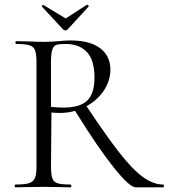

<svg xmlns="http://www.w3.org/2000/svg" viewBox="-20 -801 721 821"><path d="M677 0H560Q534 0 465.5 -86Q397 -172 301 -327Q270 -318 235 -318Q220 -318 200 -320L198 -81Q199 -50 205 -36Q211 -22 227.5 -17Q244 -12 281 -12Q285 -12 285 -6Q285 0 282 0Q251 0 233 -1L165 -2L96 -1Q78 0 47 0Q43 0 43 -6Q43 -12 47 -12Q85 -12 103 -17.5Q121 -23 128 -37Q135 -51 136 -81V-544Q135 -574 129 -588Q123 -602 105.5 -607.5Q88 -613 50 -613Q46 -613 46 -619Q46 -625 50 -625L99 -624Q141 -622 166 -622Q187 -622 203.5 -623Q220 -624 230 -625Q259 -628 281 -628Q364 -628 408 -595Q452 -562 452 -503Q452 -456 424.5 -414.5Q397 -373 350 -347Q435 -219 491.5 -147Q548 -75 592 -43.5Q636 -12 677 -12Q681 -12 681 -6Q681 0 677 0ZM252 -341Q322 -341 353 -371Q384 -401 384 -469Q384 -545 351 -579Q318 -613 262 -613Q234 -613 222 -609.5Q210 -606 204.5 -591.5Q199 -577 198 -542V-344Q225 -341 252 -341ZM159 -773V-774Q159 -776 161.5 -778.5Q164 -781 165 -780L261 -722L352 -781Q354 -782 357.5 -778Q361 -774 359 -773L269 -675Q266 -671 260 -671Q254 -671 250 -675Z"/></svg>

Font: Cormorant Upright
Style: Regular
Weight: 400
Designer: Christian Thalmann (Catharsis Fonts)
Foundry: Catharsis Fonts
Version: Version 3.302